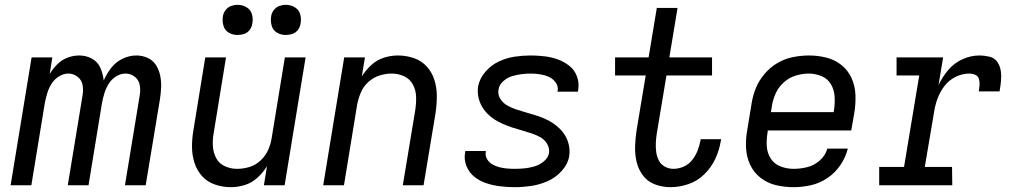

<svg xmlns="http://www.w3.org/2000/svg" viewBox="-20 -768 4216 796"><path d="M24 0H110L166 -342Q170 -362 176 -382Q182 -402 193.5 -420.5Q205 -439 224 -451Q243 -463 263 -463Q285 -463 302 -449.5Q319 -436 322.5 -414.5Q326 -393 322 -371L261 0H347L403 -342Q407 -362 413 -382Q419 -402 430.5 -420.5Q442 -439 461 -451Q480 -463 500 -463Q522 -463 539 -449.5Q556 -436 559.5 -414.5Q563 -393 559 -371L498 0H584L643 -356Q647 -381 648 -406Q649 -431 644 -455Q639 -479 626.5 -498.5Q614 -518 592 -528Q570 -538 545 -538Q516 -538 488 -524.5Q460 -511 441 -486.5Q422 -462 410 -434Q407 -462 396 -487Q385 -512 361 -525Q337 -538 308 -538Q284 -538 260 -529Q236 -520 217.5 -501.5Q199 -483 186 -461L197 -530H111Z M937 8Q966 8 995 -1Q1024 -10 1047.5 -31.5Q1071 -53 1087 -79L1074 0H1160L1247 -530H1161L1106 -194Q1102 -169 1091 -145Q1080 -121 1059.5 -102Q1039 -83 1013.5 -75.5Q988 -68 963 -68Q936 -68 912 -79Q888 -90 876 -113Q864 -136 862.5 -163Q861 -190 866 -217L917 -530H831L782 -229Q776 -194 776 -160Q776 -126 786 -94Q796 -62 817.5 -38Q839 -14 871 -3Q903 8 937 8ZM1165 -623Q1179 -623 1192.5 -627.5Q1206 -632 1215 -644Q1224 -656 1226 -670Q1230 -690 1224.5 -709Q1219 -728 1202 -738Q1185 -748 1165 -748Q1151 -748 1137.5 -743Q1124 -738 1115 -726Q1106 -714 1104 -700Q1101 -680 1106.5 -661Q1112 -642 1128.5 -632.5Q1145 -623 1165 -623ZM965 -623Q979 -623 992.5 -627.5Q1006 -632 1015 -644Q1024 -656 1026 -670Q1030 -690 1024.5 -709Q1019 -728 1002 -738Q985 -748 965 -748Q951 -748 937.5 -743Q924 -738 915 -726Q906 -714 904 -700Q901 -680 906.5 -661Q912 -642 928.5 -632.5Q945 -623 965 -623Z M1320 0H1406L1461 -336Q1466 -361 1476.5 -385.5Q1487 -410 1507.5 -428.5Q1528 -447 1553.5 -455Q1579 -463 1604 -463Q1631 -463 1655 -452Q1679 -441 1691.5 -418Q1704 -395 1705 -368Q1706 -341 1702 -314L1650 0H1736L1786 -301Q1791 -336 1791 -370.5Q1791 -405 1781 -436.5Q1771 -468 1749.5 -492Q1728 -516 1696 -527Q1664 -538 1630 -538Q1601 -538 1572 -529Q1543 -520 1519.5 -498.5Q1496 -477 1480 -451L1493 -530H1407Z M2114 8Q2147 8 2181.5 3Q2216 -2 2249.5 -16.5Q2283 -31 2308.5 -59Q2334 -87 2340 -121Q2343 -143 2339 -163.5Q2335 -184 2325.5 -201.5Q2316 -219 2302 -233Q2288 -247 2271.5 -258Q2255 -269 2236 -277Q2217 -285 2197.5 -291Q2178 -297 2158.5 -302.5Q2139 -308 2119.5 -314.5Q2100 -321 2082.5 -331Q2065 -341 2054 -358.5Q2043 -376 2047 -398Q2050 -417 2066.5 -431.5Q2083 -446 2102.5 -452Q2122 -458 2141.5 -460.5Q2161 -463 2180 -463Q2200 -463 2219 -460Q2238 -457 2255 -449.5Q2272 -442 2283.5 -426.5Q2295 -411 2292 -391Q2291 -390 2291 -388H2376Q2377 -392 2377 -395Q2382 -424 2372 -451Q2362 -478 2340.5 -495Q2319 -512 2293 -521.5Q2267 -531 2238 -534.5Q2209 -538 2180 -538Q2147 -538 2113.5 -533Q2080 -528 2048 -513Q2016 -498 1992 -470Q1968 -442 1962 -409Q1959 -388 1963 -367.5Q1967 -347 1976.5 -329.5Q1986 -312 2000 -297.5Q2014 -283 2030.5 -272.5Q2047 -262 2065.5 -254Q2084 -246 2103.5 -239.5Q2123 -233 2143 -227.5Q2163 -222 2182.5 -215.5Q2202 -209 2219.5 -199.5Q2237 -190 2248 -172Q2259 -154 2256 -133Q2252 -113 2234 -98.5Q2216 -84 2195.5 -78Q2175 -72 2154.5 -70Q2134 -68 2114 -68Q2097 -68 2081 -69.5Q2065 -71 2049.5 -75Q2034 -79 2020.5 -87Q2007 -95 1999 -109Q1991 -123 1994 -139V-142H1909Q1908 -139 1908 -135Q1903 -105 1914.5 -78Q1926 -51 1948 -34Q1970 -17 1997.5 -8Q2025 1 2054.5 4.5Q2084 8 2114 8Z M2760 8Q2796 8 2833.5 -4.5Q2871 -17 2900 -45.5Q2929 -74 2945.5 -109.5Q2962 -145 2968 -182Q2969 -187 2970 -191H2885L2884 -185Q2880 -164 2872 -143.5Q2864 -123 2849.5 -104.5Q2835 -86 2814 -77Q2793 -68 2772 -68Q2753 -68 2736.5 -77Q2720 -86 2711.5 -102.5Q2703 -119 2700.5 -138Q2698 -157 2699 -176.5Q2700 -196 2703 -215L2743 -455H2932V-530H2755L2789 -735H2703L2669 -530H2530V-455H2657L2619 -227Q2614 -194 2613 -160.5Q2612 -127 2619.5 -96Q2627 -65 2646 -40Q2665 -15 2695.5 -3.5Q2726 8 2760 8Z M3270 8Q3305 8 3341.5 0Q3378 -8 3410.5 -30Q3443 -52 3464.5 -84Q3486 -116 3495 -152H3410Q3402 -123 3378.5 -102.5Q3355 -82 3326.5 -75Q3298 -68 3270 -68Q3242 -68 3216 -78Q3190 -88 3175.5 -110.5Q3161 -133 3159 -160.5Q3157 -188 3162 -217L3163 -227H3509L3522 -301Q3528 -338 3526.5 -375Q3525 -412 3510.5 -444Q3496 -476 3469 -498Q3442 -520 3406.5 -529Q3371 -538 3334 -538Q3302 -538 3268.5 -531.5Q3235 -525 3204.5 -507.5Q3174 -490 3150.5 -462.5Q3127 -435 3114 -403.5Q3101 -372 3096 -339L3078 -229Q3071 -191 3073 -154Q3075 -117 3090 -85Q3105 -53 3133 -31Q3161 -9 3196.5 -0.5Q3232 8 3270 8ZM3436 -303H3176L3180 -327Q3184 -354 3195.5 -380Q3207 -406 3229 -426Q3251 -446 3278.5 -454.5Q3306 -463 3333 -463Q3360 -463 3385.5 -452.5Q3411 -442 3424.5 -419.5Q3438 -397 3440 -369.5Q3442 -342 3438 -314Z M3625 0H3928L3927 -76H3814L3852 -300Q3856 -329 3866 -357Q3876 -385 3894.5 -410Q3913 -435 3941 -449Q3969 -463 3998 -463Q4011 -463 4023 -458Q4035 -453 4038.5 -440.5Q4042 -428 4041 -415Q4040 -402 4038 -389H4124Q4128 -411 4130 -432.5Q4132 -454 4129 -474.5Q4126 -495 4114.5 -511.5Q4103 -528 4082 -533Q4061 -538 4040 -538Q4005 -538 3970.5 -522.5Q3936 -507 3911 -477.5Q3886 -448 3871 -415L3890 -530H3697V-455H3791L3728 -76H3625Z"/></svg>

Font: Iosevka Sparkle Oblique
Style: Regular
Weight: 400
Italic angle: -9°
Designer: Belleve Invis
Foundry: Belleve Invis
Version: Version 4.5.0; ttfautohint (v1.8.3)